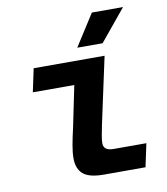

<svg xmlns="http://www.w3.org/2000/svg" viewBox="-83 -811 766 880"><g transform="rotate(-10 300.0 -370.5)"><path d="M329 0Q261 0 233 -24.5Q205 -49 205 -97Q205 -125 211.5 -160.5Q218 -196 227 -234L267 -428H74L97 -536H427L361 -230Q356 -205 351.5 -181.5Q347 -158 347 -143Q347 -126 358 -117Q369 -108 395 -108H546L523 0ZM310 -594 404 -741H549L428 -594Z"/></g></svg>

Font: Geist Mono
Style: Bold Italic
Weight: 700
Italic angle: -12°
Monospace: yes
Designer: Basement.studio, Andrés Briganti, Mateo Zaragoza
Foundry: Basement.studio, Vercel, Andrés Briganti, Guido Ferreyra, Mateo Zaragoza
Version: Version 1.500; ttfautohint (v1.8.4.7-5d5b)